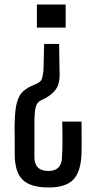

<svg xmlns="http://www.w3.org/2000/svg" viewBox="-20 -620 426 848"><path d="M241 -426 243 -308Q246 -261 232.5 -235Q219 -209 182 -187L163 -178Q142 -168 137 -144.5Q132 -121 132 -78V74Q132 135 194 135Q252 135 254 74Q256 36 256 -3Q256 -42 255 -83H340Q340 -48 340.5 -11.5Q341 25 340 60Q337 139 303.5 173.5Q270 208 195 208Q115 208 80 174Q45 140 45 60Q45 16 45 -9.5Q45 -35 44.5 -50Q44 -65 45 -78Q46 -138 55.5 -170Q65 -202 82.5 -217Q100 -232 123 -242L143 -251Q163 -260 166.5 -276.5Q170 -293 172 -309L175 -426ZM270 -600V-498H143V-600Z"/></svg>

Font: Big Shoulders Display SemiBold
Style: Regular
Weight: 600
Designer: Patric King
Foundry: XO Type Co
Version: Version 1.000; ttfautohint (v1.8.2)